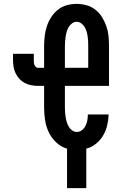

<svg xmlns="http://www.w3.org/2000/svg" viewBox="-20 -763 640 988"><path d="M325 205V2Q294 -7 269.5 -30Q245 -53 231 -82.5Q217 -112 212 -144.5Q207 -177 207 -210V-321H175Q158 -321 140.5 -324.5Q123 -328 107.5 -336Q92 -344 80 -357Q68 -370 60.5 -385.5Q53 -401 50 -418.5Q47 -436 47 -453V-486H154V-453Q154 -447 154.5 -440.5Q155 -434 157.5 -428.5Q160 -423 164.5 -418.5Q169 -414 175 -414H207V-525Q207 -551 210 -577Q213 -603 221 -627.5Q229 -652 243 -674Q257 -696 277.5 -712.5Q298 -729 323 -736Q348 -743 374 -743Q400 -743 425.5 -736Q451 -729 471.5 -712.5Q492 -696 505.5 -674Q519 -652 527.5 -627.5Q536 -603 538.5 -577Q541 -551 541 -525V-321H314V-210Q314 -197 315 -184Q316 -171 318 -158.5Q320 -146 324 -133.5Q328 -121 334.5 -110Q341 -99 352 -91.5Q363 -84 375 -84Q390 -84 402 -93.5Q414 -103 420.5 -116.5Q427 -130 429.5 -144.5Q432 -159 432 -174H539Q538 -146 531.5 -118Q525 -90 510.5 -65.5Q496 -41 473.5 -23Q451 -5 424 2V205ZM314 -414H434V-525Q434 -538 433.5 -550.5Q433 -563 431 -576Q429 -589 425.5 -601Q422 -613 415.5 -624Q409 -635 398 -643Q387 -651 374 -651Q362 -651 351 -643Q340 -635 333.5 -624Q327 -613 323.5 -601Q320 -589 318 -576Q316 -563 315 -550.5Q314 -538 314 -525Z"/></svg>

Font: Iosevka SS04 Semibold Extended
Style: Regular
Weight: 600
Width: 7
Monospace: yes
Designer: Belleve Invis
Foundry: Belleve Invis
Version: Version 19.0.0; ttfautohint (v1.8.4)